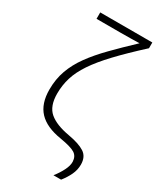

<svg xmlns="http://www.w3.org/2000/svg" viewBox="-235 -840 937 1116"><g transform="rotate(30 233.5 -282.0)"><path d="M434.6 63Q434.6 98.6 418.9 131.6Q403.3 164.6 378.4 195.8H327.1Q353 163.1 369.4 130.1Q385.7 97.2 384.8 71.8Q383.3 35.6 356.7 19Q330.1 2.4 257.3 -9.8Q155.3 -25.9 106.4 -77.9Q57.6 -129.9 57.6 -224.1Q57.6 -294.4 78.9 -353.5Q100.1 -412.6 140.9 -469Q181.6 -525.4 241 -585.9Q300.3 -646.5 377 -718.8Q356 -718.3 322.3 -717.5Q288.6 -716.8 251.5 -716.8H89.4V-759.8H439V-721.2Q342.8 -633.3 278.8 -565.4Q214.8 -497.6 177.5 -441.9Q140.1 -386.2 124.3 -334.5Q108.4 -282.7 108.4 -226.6Q108.4 -142.1 153.3 -104Q198.2 -65.9 288.1 -50.3Q360.8 -37.6 397.7 -13.9Q434.6 9.8 434.6 63Z"/></g></svg>

Font: Open Sans Light
Style: Regular
Weight: 300
Designer: Monotype Design Team
Foundry: Monotype Imaging Inc.
Version: Version 3.000; ttfautohint (v1.8.4)